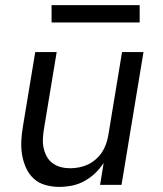

<svg xmlns="http://www.w3.org/2000/svg" viewBox="-20 -724 640 752"><path d="M212 8Q184 8 157.5 0.5Q131 -7 112 -24.5Q93 -42 82 -66.5Q71 -91 66.5 -118Q62 -145 63.5 -173Q65 -201 70 -230L118 -520H202L152 -218Q149 -199 148 -180Q147 -161 151 -143.5Q155 -126 163.5 -110.5Q172 -95 186.5 -84.5Q201 -74 218.5 -69.5Q236 -65 255 -65Q272 -65 290 -68.5Q308 -72 324 -79.5Q340 -87 354.5 -99.5Q369 -112 379 -127Q389 -142 395 -159Q401 -176 404 -193L458 -520H542L456 0H372L386 -86Q372 -64 352.5 -45.5Q333 -27 310 -14.5Q287 -2 262 3Q237 8 212 8ZM182 -636V-704H527V-636Z"/></svg>

Font: Iosevka Aile
Style: Italic
Weight: 400
Italic angle: -9°
Designer: Belleve Invis
Foundry: Belleve Invis
Version: Version 28.0.1; ttfautohint (v1.8.4)